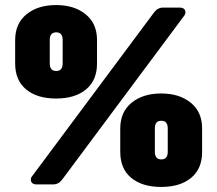

<svg xmlns="http://www.w3.org/2000/svg" viewBox="-20 -730 860 760"><path d="M593 -222V-129Q593 -99 618.5 -99Q644 -99 644 -129V-222Q644 -252 618.5 -252Q593 -252 593 -222ZM780 -222V-128Q780 -62 736.5 -26Q693 10 618 10Q543 10 499.5 -26Q456 -62 456 -129V-221Q456 -287 501 -323.5Q546 -360 618 -360Q690 -360 735 -323.5Q780 -287 780 -222ZM177 -572V-479Q177 -449 202.5 -449Q228 -449 228 -479V-572Q228 -602 202.5 -602Q177 -602 177 -572ZM364 -572V-478Q364 -412 320.5 -376Q277 -340 202 -340Q127 -340 83.5 -376Q40 -412 40 -479V-571Q40 -637 85 -673.5Q130 -710 202 -710Q274 -710 319 -673.5Q364 -637 364 -572ZM626 -700H690Q714 -700 714 -680Q714 -674 710 -669L226 -19Q212 0 190 0H126Q102 0 102 -20Q102 -26 106 -31L590 -681Q604 -700 626 -700Z"/></svg>

Font: Rubik One
Style: Regular
Weight: 400
Designer: Hubert and Fischer with Elvire Volk Leonovitch
Foundry: Hubert and Fischer with Elvire Volk Leonovitch
Version: Version 1.001